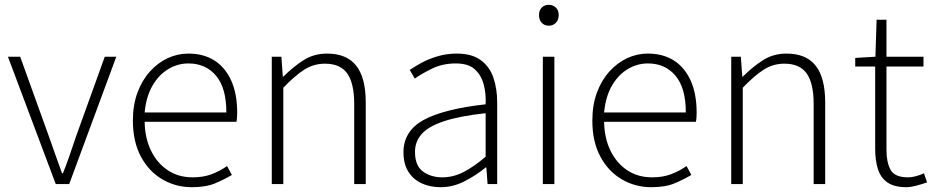

<svg xmlns="http://www.w3.org/2000/svg" viewBox="-20 -766 3890 799"><path d="M212 0 13 -530H64L184 -197Q198 -158 211.5 -119Q225 -80 238 -45H242Q256 -80 269.5 -119Q283 -158 296 -197L416 -530H464L268 0Z M778 13Q711 13 655 -20Q599 -53 566 -115Q533 -177 533 -264Q533 -329 552 -380.5Q571 -432 604 -468.5Q637 -505 678 -524Q719 -543 764 -543Q827 -543 872 -514.5Q917 -486 942 -431Q967 -376 967 -298Q967 -289 966.5 -279.5Q966 -270 964 -259H582Q583 -192 608 -140Q633 -88 677.5 -58Q722 -28 782 -28Q826 -28 860.5 -41Q895 -54 925 -75L945 -38Q913 -19 875 -3Q837 13 778 13ZM582 -298H922Q922 -400 879 -451Q836 -502 764 -502Q719 -502 679.5 -478Q640 -454 614 -408.5Q588 -363 582 -298Z M1111 0V-530H1151L1157 -447H1159Q1200 -488 1243 -515.5Q1286 -543 1341 -543Q1423 -543 1462.5 -492.5Q1502 -442 1502 -340V0H1454V-334Q1454 -418 1425.5 -459.5Q1397 -501 1332 -501Q1285 -501 1246 -476Q1207 -451 1159 -401V0Z M1813 13Q1771 13 1736 -2.5Q1701 -18 1680 -50.5Q1659 -83 1659 -132Q1659 -220 1741.5 -266Q1824 -312 2001 -332Q2003 -374 1993.5 -412.5Q1984 -451 1957 -476.5Q1930 -502 1877 -502Q1822 -502 1778 -480.5Q1734 -459 1706 -439L1685 -475Q1704 -488 1733 -504Q1762 -520 1800 -531.5Q1838 -543 1881 -543Q1944 -543 1981 -515.5Q2018 -488 2033.5 -442Q2049 -396 2049 -340V0H2009L2004 -69H2001Q1961 -36 1913 -11.5Q1865 13 1813 13ZM1820 -28Q1866 -28 1909 -50Q1952 -72 2001 -114V-295Q1892 -283 1827.5 -261.5Q1763 -240 1735 -208.5Q1707 -177 1707 -134Q1707 -76 1740.5 -52Q1774 -28 1820 -28Z M2239 0V-530H2287V0ZM2264 -659Q2246 -659 2234.5 -671Q2223 -683 2223 -704Q2223 -723 2234.5 -734.5Q2246 -746 2264 -746Q2281 -746 2293 -734.5Q2305 -723 2305 -704Q2305 -683 2293 -671Q2281 -659 2264 -659Z M2690 13Q2623 13 2567 -20Q2511 -53 2478 -115Q2445 -177 2445 -264Q2445 -329 2464 -380.5Q2483 -432 2516 -468.5Q2549 -505 2590 -524Q2631 -543 2676 -543Q2739 -543 2784 -514.5Q2829 -486 2854 -431Q2879 -376 2879 -298Q2879 -289 2878.5 -279.5Q2878 -270 2876 -259H2494Q2495 -192 2520 -140Q2545 -88 2589.5 -58Q2634 -28 2694 -28Q2738 -28 2772.5 -41Q2807 -54 2837 -75L2857 -38Q2825 -19 2787 -3Q2749 13 2690 13ZM2494 -298H2834Q2834 -400 2791 -451Q2748 -502 2676 -502Q2631 -502 2591.5 -478Q2552 -454 2526 -408.5Q2500 -363 2494 -298Z M3023 0V-530H3063L3069 -447H3071Q3112 -488 3155 -515.5Q3198 -543 3253 -543Q3335 -543 3374.5 -492.5Q3414 -442 3414 -340V0H3366V-334Q3366 -418 3337.5 -459.5Q3309 -501 3244 -501Q3197 -501 3158 -476Q3119 -451 3071 -401V0Z M3752 13Q3702 13 3673.5 -6.5Q3645 -26 3633.5 -62Q3622 -98 3622 -146V-489H3539V-525L3623 -530L3628 -684H3669V-530H3823V-489H3669V-141Q3669 -91 3686 -59.5Q3703 -28 3759 -28Q3774 -28 3792.5 -33Q3811 -38 3825 -45L3838 -7Q3815 1 3792 7Q3769 13 3752 13Z"/></svg>

Font: Noto Sans TC Thin ExtraLight
Style: Regular
Weight: 250
Version: Version 2.004-H2;hotconv 1.0.118;makeotfexe 2.5.65603